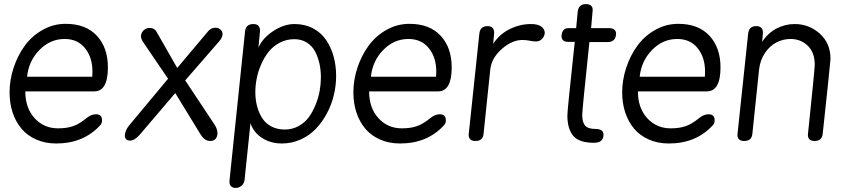

<svg xmlns="http://www.w3.org/2000/svg" viewBox="-20 -691 4143 941"><path d="M301.8 -574.2Q400.4 -574.2 454.6 -515.9Q508.8 -457.5 508.8 -360.8Q508.8 -243.2 441.9 -243.2H104Q104 -162.1 149.4 -112.1Q194.8 -62 264.2 -62Q307.6 -62 338.4 -72.8Q369.1 -83.5 404.8 -112.8Q427.2 -130.9 450.2 -130.9Q480 -130.9 480 -102.1V-97.2Q478.5 -84.5 471.2 -77.1Q389.2 12.2 255.9 12.2Q201.2 12.2 157.2 -7.3Q113.3 -26.9 85 -60.8Q56.6 -94.7 41.7 -139.9Q26.9 -185.1 26.9 -237.8Q26.9 -299.3 46.9 -359.6Q66.9 -419.9 101.8 -467.5Q136.7 -515.1 189.2 -544.7Q241.7 -574.2 301.8 -574.2ZM112.8 -314.9H432.1Q433.1 -323.7 433.1 -339.8Q433.1 -409.7 396.7 -454.8Q360.4 -500 296.9 -500Q225.6 -500 172.9 -445.6Q120.1 -391.1 112.8 -314.9Z M612.8 -76.2 803.7 -305.2 678.7 -488.8Q670.9 -502.9 670.9 -515.1Q672.4 -532.2 684.8 -543.2Q697.3 -554.2 712.9 -554.2Q737.8 -554.2 749 -532.2L848.6 -357.9L996.1 -533.2Q1012.2 -555.2 1035.6 -555.2Q1050.8 -555.2 1060.8 -545.9Q1070.8 -536.6 1070.8 -522.9Q1069.3 -505.9 1055.7 -490.2L887.7 -296.9L1031.7 -80.1Q1045.9 -58.1 1045.9 -37.1Q1043 0 1010.7 0Q983.4 0 963.9 -30.8L838.9 -234.9L664.1 -29.8Q639.2 -2 617.7 -2Q591.8 -2 591.8 -27.8Q593.3 -51.8 612.8 -76.2Z M1180.7 -534.2Q1183.6 -573.2 1221.7 -573.2Q1254.4 -573.2 1254.4 -540L1246.6 -458Q1267.6 -504.9 1319.8 -539.1Q1372.1 -573.2 1423.3 -573.2Q1474.1 -573.2 1514.2 -552Q1554.2 -530.8 1578.4 -494.9Q1602.5 -459 1615 -414.1Q1627.4 -369.1 1627.4 -318.8Q1627.4 -272 1616.2 -224.9Q1605 -177.7 1582 -135Q1559.1 -92.3 1527.8 -59.6Q1496.6 -26.9 1453.4 -7.3Q1410.2 12.2 1361.3 12.2Q1307.1 12.2 1265.4 -14.2Q1223.6 -40.5 1207.5 -86.9L1178.7 189.9Q1176.8 208 1164.1 219Q1151.4 230 1135.7 230Q1104.5 230 1104.5 198.2Q1104.5 197.3 1107.4 168.5Q1130.4 -50.3 1180.7 -534.2ZM1552.7 -311Q1552.7 -347.2 1545.7 -379.2Q1538.6 -411.1 1524.2 -438.7Q1509.8 -466.3 1483.4 -482.7Q1457 -499 1422.4 -499Q1383.8 -499 1351.3 -481.9Q1318.8 -464.8 1297.1 -437.7Q1275.4 -410.6 1260.3 -376.2Q1245.1 -341.8 1238.3 -307.1Q1231.4 -272.5 1231.4 -240.2Q1231.4 -203.1 1239.7 -171.1Q1248 -139.2 1264.6 -112.8Q1281.2 -86.4 1309.8 -71.3Q1338.4 -56.2 1375.5 -56.2Q1412.6 -56.2 1443.6 -73.2Q1474.6 -90.3 1494.1 -117.4Q1513.7 -144.5 1527.3 -179Q1541 -213.4 1546.9 -246.6Q1552.7 -279.8 1552.7 -311Z M1986.8 -574.2Q2085.4 -574.2 2139.6 -515.9Q2193.8 -457.5 2193.8 -360.8Q2193.8 -243.2 2127 -243.2H1789.1Q1789.1 -162.1 1834.5 -112.1Q1879.9 -62 1949.2 -62Q1992.7 -62 2023.4 -72.8Q2054.2 -83.5 2089.8 -112.8Q2112.3 -130.9 2135.3 -130.9Q2165 -130.9 2165 -102.1V-97.2Q2163.6 -84.5 2156.2 -77.1Q2074.2 12.2 1940.9 12.2Q1886.2 12.2 1842.3 -7.3Q1798.3 -26.9 1770 -60.8Q1741.7 -94.7 1726.8 -139.9Q1711.9 -185.1 1711.9 -237.8Q1711.9 -299.3 1731.9 -359.6Q1752 -419.9 1786.9 -467.5Q1821.8 -515.1 1874.3 -544.7Q1926.8 -574.2 1986.8 -574.2ZM1797.9 -314.9H2117.2Q2118.2 -323.7 2118.2 -339.8Q2118.2 -409.7 2081.8 -454.8Q2045.4 -500 1981.9 -500Q1910.6 -500 1857.9 -445.6Q1805.2 -391.1 1797.9 -314.9Z M2276.9 -30.8 2329.1 -523.9Q2332 -563 2369.1 -563Q2401.9 -563 2401.9 -529.8L2397 -476.1Q2427.7 -523.4 2478 -548.3Q2528.3 -573.2 2582 -573.2Q2616.7 -573.2 2633.3 -560.5Q2649.9 -547.9 2649.9 -529.8Q2648.4 -512.2 2636.2 -500Q2624 -487.8 2606.9 -487.8Q2594.2 -487.8 2576.2 -491.5Q2558.1 -495.1 2540 -495.1Q2489.3 -495.1 2439 -450.7Q2388.7 -406.2 2382.8 -350.1L2350.1 -36.1Q2347.2 0 2310.1 0Q2276.9 0 2276.9 -30.8Z M2803.7 -553.2 2811.5 -634.8Q2815.9 -670.9 2851.6 -670.9Q2884.8 -670.9 2884.8 -642.1L2877 -553.2H2964.8Q2999.5 -553.2 2999.5 -523.9Q2996.6 -484.9 2958.5 -484.9H2868.7Q2833.5 -150.4 2833.5 -128.9Q2833.5 -92.3 2847.4 -75.7Q2861.3 -59.1 2897.9 -59.1Q2937.5 -59.1 2937.5 -32.2V-25.9Q2934.6 8.8 2890.6 8.8Q2818.8 8.8 2789.8 -24.9Q2760.7 -58.6 2760.7 -126Q2760.7 -150.4 2796.9 -485.8H2764.6Q2731.9 -485.8 2731.9 -515.1Q2734.9 -553.2 2766.6 -553.2Z M3304.2 -574.2Q3402.8 -574.2 3457 -515.9Q3511.2 -457.5 3511.2 -360.8Q3511.2 -243.2 3444.3 -243.2H3106.4Q3106.4 -162.1 3151.9 -112.1Q3197.3 -62 3266.6 -62Q3310.1 -62 3340.8 -72.8Q3371.6 -83.5 3407.2 -112.8Q3429.7 -130.9 3452.6 -130.9Q3482.4 -130.9 3482.4 -102.1V-97.2Q3481 -84.5 3473.6 -77.1Q3391.6 12.2 3258.3 12.2Q3203.6 12.2 3159.7 -7.3Q3115.7 -26.9 3087.4 -60.8Q3059.1 -94.7 3044.2 -139.9Q3029.3 -185.1 3029.3 -237.8Q3029.3 -299.3 3049.3 -359.6Q3069.3 -419.9 3104.2 -467.5Q3139.2 -515.1 3191.7 -544.7Q3244.1 -574.2 3304.2 -574.2ZM3115.2 -314.9H3434.6Q3435.5 -323.7 3435.5 -339.8Q3435.5 -409.7 3399.2 -454.8Q3362.8 -500 3299.3 -500Q3228 -500 3175.3 -445.6Q3122.6 -391.1 3115.2 -314.9Z M3594.2 -30.8 3646.5 -523.9Q3649.4 -563 3686.5 -563Q3719.2 -563 3719.2 -529.8L3715.3 -485.8Q3743.7 -529.3 3785.9 -551.3Q3828.1 -573.2 3874.5 -573.2Q3945.3 -573.2 3997.8 -526.1Q4050.3 -479 4050.3 -402.8Q4050.3 -389.2 4012.2 -36.1Q4009.3 0 3972.2 0Q3939.5 0 3939.5 -30.8Q3973.1 -353 3973.1 -373Q3973.1 -434.1 3938.7 -467Q3904.3 -500 3854.5 -500Q3818.8 -500 3786.4 -483.6Q3753.9 -467.3 3729.7 -432.4Q3705.6 -397.5 3700.2 -350.1L3667.5 -36.1Q3664.6 0 3627.4 0Q3594.2 0 3594.2 -30.8Z"/></svg>

Font: BPreplay
Style: Italic
Weight: 400
Italic angle: -6°
Designer: Magenta/George Triantafyllakos
Foundry: Magenta/George Triantafyllakos
Version: Version 1.00